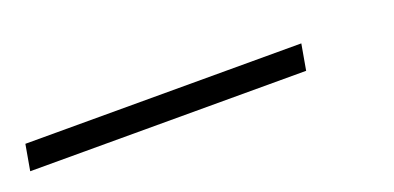

<svg xmlns="http://www.w3.org/2000/svg" viewBox="-66 7 488 238"><g transform="rotate(-20 178.0 126.0)"><path d="M-48 143 -42 109H322L316 143Z"/></g></svg>

Font: Inria Serif Light
Style: Italic
Weight: 300
Italic angle: -10°
Designer: Black Foundry Team
Foundry: Black Foundry
Version: Version 1.000; ttfautohint (v1.8.3)